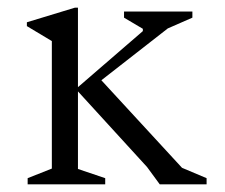

<svg xmlns="http://www.w3.org/2000/svg" viewBox="-20 -480 586 500"><path d="M52 0V-16L115 -41V-373L50 -412V-422L175 -460H183V-253L352 -399V-405L303 -434V-450H481V-434L417 -406L244 -271L454 -43L518 -16V0H396L363 -45L183 -242V-40L254 -16V0Z"/></svg>

Font: Spectral SC Light
Style: Regular
Weight: 300
Designer: Jean-Baptiste Levee
Foundry: Production Type
Version: Version 2.001